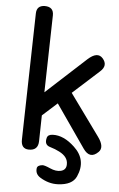

<svg xmlns="http://www.w3.org/2000/svg" viewBox="-64 -829 667 1073"><g transform="rotate(5 270.0 -293.0)"><path d="M217.8 -53.2Q222.7 -72.3 250 -73.2Q311.5 -75.7 373 -17.6Q448.2 52.2 405.3 147Q382.8 196.3 302.7 199.7Q251 202.1 202.1 171.9Q172.9 153.8 176.8 121.6Q178.7 104 207 101.1Q218.8 100.1 251.5 114.7Q285.2 129.9 312.5 123.5Q342.8 116.2 342.8 84.5Q343.8 42.5 293.9 17.1Q270.5 4.9 242.2 -3.4Q207 -12.7 217.8 -53.2ZM142.6 -786.1Q193.4 -786.1 192.4 -737.8L182.6 -305.7L406.2 -510.7Q459 -558.6 490.2 -523.4Q523.4 -485.4 482.4 -449.2L335 -315.9L502.9 -84Q543 -28.8 513.7 0Q467.8 45.4 428.7 -11.2L262.7 -250.5L179.7 -175.8L176.8 -31.2Q175.8 22 123 21Q79.1 20 80.6 -32.2L96.7 -740.7Q97.7 -785.2 142.6 -786.1Z"/></g></svg>

Font: Comic Relief
Style: Regular
Weight: 400
Designer: Jeff Davis
Foundry: Loudifier
Version: Version 1.0